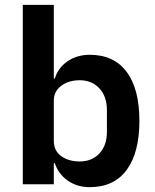

<svg xmlns="http://www.w3.org/2000/svg" viewBox="-20 -760 640 792"><path d="M74 -740H202V-436H206Q220 -481 259 -507.5Q298 -534 350 -534Q450 -534 502.5 -463.5Q555 -393 555 -262Q555 -130 502.5 -59Q450 12 350 12Q298 12 259.5 -15Q221 -42 206 -87H202V0H74ZM309 -94Q359 -94 390 -127Q421 -160 421 -216V-306Q421 -362 390 -395.5Q359 -429 309 -429Q263 -429 232.5 -406Q202 -383 202 -345V-179Q202 -138 232.5 -116Q263 -94 309 -94Z"/></svg>

Font: IBMPlexSans-SemiBold
Style: Regular
Weight: 600
Designer: Mike Abbink, Paul van der Laan, Pieter van Rosmalen
Foundry: Bold Monday
Version: Version 3.1